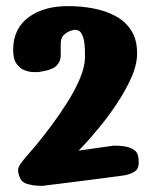

<svg xmlns="http://www.w3.org/2000/svg" viewBox="-20 -606 496 626"><path d="M105 -371Q102 -371 89 -371Q76 -371 60 -377Q44 -383 33 -399.5Q22 -416 23 -449Q25 -515 75 -551Q125 -587 205 -586Q245 -586 284.5 -578.5Q324 -571 356 -554Q388 -537 407.5 -507.5Q427 -478 427 -432Q427 -395 408 -352.5Q389 -310 361 -268Q333 -226 304.5 -191.5Q276 -157 256.5 -136Q237 -115 236 -115Q237 -115 254 -117.5Q271 -120 293 -123Q315 -126 332 -128.5Q349 -131 349 -131Q349 -131 360.5 -131Q372 -131 387.5 -128.5Q403 -126 416 -118Q429 -110 431 -93Q436 -59 421.5 -48.5Q407 -38 384 -34Q375 -33 345.5 -29Q316 -25 277.5 -20Q239 -15 202.5 -10.5Q166 -6 142 -3Q118 0 118 0Q118 0 102.5 -0.5Q87 -1 69.5 -6Q52 -11 46 -24Q37 -44 39.5 -56.5Q42 -69 67 -97Q77 -108 99 -134.5Q121 -161 147.5 -196.5Q174 -232 199 -271.5Q224 -311 240 -348.5Q256 -386 257 -416Q258 -466 251 -485Q244 -504 235.5 -506.5Q227 -509 224 -509Q221 -509 210 -505.5Q199 -502 188.5 -492.5Q178 -483 178 -463Q178 -444 178 -424.5Q178 -405 163.5 -391Q149 -377 105 -371Z"/></svg>

Font: Nerko One
Style: Regular
Weight: 400
Designer: Nermin Kahrimanovic
Foundry: Nermin Kahrimanovic
Version: Version 1.101